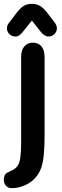

<svg xmlns="http://www.w3.org/2000/svg" viewBox="-29 -828 322 999"><path d="M203 -532Q203 -567 187 -586.5Q171 -606 142 -606Q114 -606 97.5 -586.5Q81 -567 81 -532V-88Q81 -39 77 -9.5Q73 20 62 35.5Q51 51 32 59Q12 69 7 71.5Q2 74 -2 80Q-9 91 -9 107Q-9 127 2.5 139Q14 151 32 151Q69 151 104 134.5Q139 118 160 91Q177 70 186 43.5Q195 17 199 -24Q203 -65 203 -126ZM137 -721 182 -664Q202 -638 224 -638Q241 -638 254 -650.5Q267 -663 267 -681Q267 -695 256 -710L218 -760Q197 -787 179 -797.5Q161 -808 137 -808Q112 -808 94 -797Q76 -786 55 -758L17 -708Q7 -695 7 -681Q7 -663 20 -650.5Q33 -638 51 -638Q62 -638 72 -644.5Q82 -651 91 -664Z"/></svg>

Font: Beiruti
Style: Bold
Weight: 700
Designer: Arlette Boutros
Foundry: Boutros
Version: Version 1.41